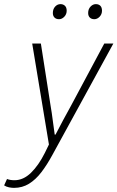

<svg xmlns="http://www.w3.org/2000/svg" viewBox="-98 -691 569 930"><path d="M-30 219Q-41 219 -54 216.5Q-67 214 -78 207L-64 176Q-49 182 -28 182Q15 182 52 146Q89 110 119 50L139 9L58 -480H100L147 -179Q153 -145 157.5 -108.5Q162 -72 167 -39H171Q189 -74 208 -109.5Q227 -145 246 -179L407 -480H451L156 59Q130 107 102.5 143Q75 179 42.5 199Q10 219 -30 219ZM188 -598Q174 -598 166 -606Q158 -614 158 -628Q158 -647 169 -659Q180 -671 195 -671Q208 -671 216.5 -663Q225 -655 225 -639Q225 -622 213.5 -610Q202 -598 188 -598ZM359 -598Q345 -598 337 -606Q329 -614 329 -628Q329 -647 340.5 -659Q352 -671 366 -671Q380 -671 388 -663Q396 -655 396 -639Q396 -622 384.5 -610Q373 -598 359 -598Z"/></svg>

Font: Source Sans 3 Light
Style: Italic
Weight: 300
Italic angle: -11°
Designer: Paul D. Hunt
Foundry: Adobe
Version: Version 3.046;hotconv 1.0.118;makeotfexe 2.5.65603